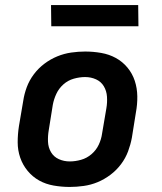

<svg xmlns="http://www.w3.org/2000/svg" viewBox="-20 -732 640 760"><path d="M256 8Q224 8 192.5 2.5Q161 -3 135 -17.5Q109 -32 89.5 -55.5Q70 -79 60 -108Q50 -137 50 -169Q50 -201 55 -233L72 -333Q76 -360 86 -387Q96 -414 114 -438Q132 -462 156 -480Q180 -498 207 -509Q234 -520 262 -524Q290 -528 317 -528Q349 -528 380.5 -522.5Q412 -517 438.5 -502.5Q465 -488 484.5 -464.5Q504 -441 513.5 -412Q523 -383 523.5 -351Q524 -319 518 -287L502 -187Q497 -160 487 -133Q477 -106 459 -82Q441 -58 417 -40Q393 -22 366.5 -11Q340 0 311.5 4Q283 8 256 8ZM256 -93Q278 -93 301 -99.5Q324 -106 342.5 -122Q361 -138 371 -159.5Q381 -181 384 -203L401 -303Q405 -326 403.5 -349Q402 -372 391 -390.5Q380 -409 360 -418Q340 -427 317 -427Q295 -427 272 -420.5Q249 -414 231 -398Q213 -382 203 -360.5Q193 -339 189 -317L173 -217Q169 -194 170 -171Q171 -148 182 -129.5Q193 -111 213 -102Q233 -93 256 -93ZM528 -628H183L182 -712H527Z"/></svg>

Font: Iosevka Extended Oblique
Style: Bold
Weight: 700
Width: 7
Italic angle: -9°
Monospace: yes
Designer: Belleve Invis
Foundry: Belleve Invis
Version: Version 32.5.0; ttfautohint (v1.8.4)